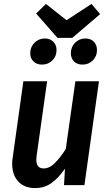

<svg xmlns="http://www.w3.org/2000/svg" viewBox="-20 -943 553 978"><path d="M42 -110Q42 -125 45 -143L99 -529H220L167 -153Q165 -137 165 -130Q165 -85 202 -85Q232 -85 259.5 -112.5Q287 -140 315 -184L364 -529H484L410 0H306L311 -84Q278 -36 242 -10.5Q206 15 159 15Q104 15 73 -18.5Q42 -52 42 -110ZM490 -871 348 -750H273L164 -874L214 -923L319 -840L446 -923ZM134 -672Q134 -704 156 -725.5Q178 -747 208 -747Q235 -747 251.5 -730.5Q268 -714 268 -688Q268 -656 246.5 -635Q225 -614 194 -614Q167 -614 150.5 -630Q134 -646 134 -672ZM341 -672Q341 -704 362.5 -725.5Q384 -747 415 -747Q442 -747 458 -730.5Q474 -714 474 -688Q474 -656 452.5 -635Q431 -614 400 -614Q373 -614 357 -630Q341 -646 341 -672Z"/></svg>

Font: Fira Sans Condensed Medium
Style: Italic
Weight: 500
Width: 3
Italic angle: -8°
Designer: bBox Type GmbH & Carrois Corporate GbR & Edenspiekermann AG
Foundry: bBox Type GmbH & Carrois Corporate GbR & Edenspiekermann AG
Version: Version 4.301